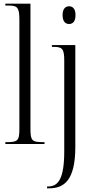

<svg xmlns="http://www.w3.org/2000/svg" viewBox="-20 -780 492 1040"><path d="M9 0H221V-10H216C153 -10 145 -17 145 -83V-760H9V-750H22C70 -750 85 -745 85 -676V-83C85 -17 76 -10 14 -10H9ZM354 -650C373 -650 389 -662 389 -698C389 -734 373 -746 354 -746C336 -746 319 -734 319 -698C319 -662 336 -650 354 -650ZM235 240H247C326 240 388 198 388 16V-536H261V-526H271C317 -526 328 -516 328 -452V39C328 187 296 230 241 230H235Z"/></svg>

Font: Noto Serif Display ExtraCondensed Light
Style: Regular
Weight: 300
Width: 2
Designer: Monotype Design Team
Foundry: Monotype Imaging Inc.
Version: Version 2.009